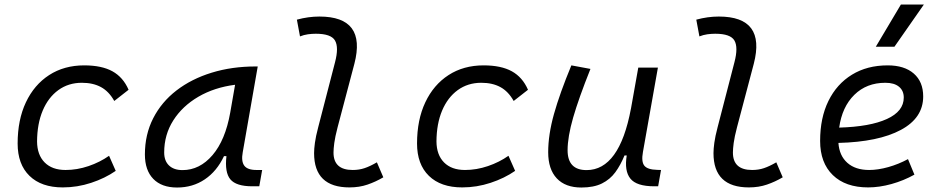

<svg xmlns="http://www.w3.org/2000/svg" viewBox="-20 -815 4142 845"><path d="M268.6 -66.9Q319.3 -66.9 369.6 -84Q419.9 -101.1 460 -129.4L489.3 -63Q441.9 -30.3 381.1 -10.3Q320.3 9.8 256.3 9.8Q162.1 9.8 109.9 -41Q57.6 -91.8 57.6 -183.6Q57.6 -287.6 94 -364.7Q130.4 -441.9 196.3 -484.6Q262.2 -527.3 350.6 -527.3Q427.7 -527.3 474.9 -501.2Q522 -475.1 545.9 -419.9L482.9 -370.6Q459.5 -412.6 424.6 -431.6Q389.6 -450.7 340.3 -450.7Q281.2 -450.7 236.8 -418.5Q192.4 -386.2 168 -328.4Q143.6 -270.5 143.1 -192.4Q143.6 -133.3 176.5 -100.1Q209.5 -66.9 268.6 -66.9Z M759.3 10.3Q691.4 10.3 654.5 -27.8Q617.7 -65.9 617.7 -135.3Q617.7 -223.1 654.3 -294.7Q690.9 -366.2 756.8 -417Q822.8 -467.8 911.6 -495.1Q1000.5 -522.5 1105 -522.5H1114.3L1048.3 -145Q1041 -105.5 1054.9 -86.2Q1068.8 -66.9 1108.9 -66.9H1133.8L1121.1 4.9H1090.3Q1019.5 4.9 993.9 -25.6Q968.3 -56.2 976.6 -127.9H965.8Q934.6 -61.5 881.3 -25.6Q828.1 10.3 759.3 10.3ZM783.2 -66.4Q858.9 -66.4 915.3 -132.3Q971.7 -198.2 993.2 -319.3L1014.6 -441.9Q923.3 -430.2 853 -389.2Q782.7 -348.1 742.7 -285.2Q702.6 -222.2 702.6 -144Q702.6 -106.9 723.9 -86.7Q745.1 -66.4 783.2 -66.4Z M1518.1 9.8Q1362.3 9.8 1362.3 -141.1Q1362.3 -159.7 1366 -186.8Q1369.6 -213.9 1380.4 -254.9L1454.6 -541.5Q1471.7 -606.9 1454.3 -636.7Q1437 -666.5 1370.1 -666.5Q1353 -666.5 1335.2 -664.1Q1317.4 -661.6 1300.3 -654.8L1286.6 -728.5Q1336.9 -742.2 1385.7 -742.2Q1593.8 -742.2 1539.6 -534.2L1465.8 -254.9Q1454.6 -211.9 1451.2 -185.8Q1447.8 -159.7 1447.8 -144.5Q1447.3 -66.9 1532.2 -66.9Q1560.5 -66.9 1584.5 -75Q1608.4 -83 1638.7 -100.6L1667 -34.7Q1633.8 -15.1 1597.7 -2.7Q1561.5 9.8 1518.1 9.8Z M2026.4 -66.9Q2077.1 -66.9 2127.4 -84Q2177.7 -101.1 2217.8 -129.4L2247.1 -63Q2199.7 -30.3 2138.9 -10.3Q2078.1 9.8 2014.2 9.8Q1919.9 9.8 1867.7 -41Q1815.4 -91.8 1815.4 -183.6Q1815.4 -287.6 1851.8 -364.7Q1888.2 -441.9 1954.1 -484.6Q2020 -527.3 2108.4 -527.3Q2185.5 -527.3 2232.7 -501.2Q2279.8 -475.1 2303.7 -419.9L2240.7 -370.6Q2217.3 -412.6 2182.4 -431.6Q2147.5 -450.7 2098.1 -450.7Q2039.1 -450.7 1994.6 -418.5Q1950.2 -386.2 1925.8 -328.4Q1901.4 -270.5 1900.9 -192.4Q1901.4 -133.3 1934.3 -100.1Q1967.3 -66.9 2026.4 -66.9Z M2538.6 10.3Q2468.3 10.3 2430.4 -30Q2392.6 -70.3 2392.6 -145Q2392.6 -222.2 2418 -313Q2443.4 -403.8 2494.6 -527.3L2578.6 -511.7Q2526.9 -382.3 2502.4 -297.4Q2478 -212.4 2478 -153.8Q2478 -66.4 2561.5 -66.4Q2706.1 -66.4 2756.8 -336.9V-336.4L2789.1 -517.6H2875.5L2809.6 -146Q2801.8 -103.5 2815.7 -85.9Q2829.6 -68.4 2872.6 -67.4L2889.2 -66.9L2876.5 4.9H2859.4Q2781.2 4.9 2754.2 -29.1Q2727.1 -63 2738.3 -130.9H2728.5Q2711.4 -88.9 2688.2 -57.1Q2665 -25.4 2629.2 -7.6Q2593.3 10.3 2538.6 10.3Z M3275.9 9.8Q3120.1 9.8 3120.1 -141.1Q3120.1 -159.7 3123.8 -186.8Q3127.4 -213.9 3138.2 -254.9L3212.4 -541.5Q3229.5 -606.9 3212.2 -636.7Q3194.8 -666.5 3127.9 -666.5Q3110.8 -666.5 3093 -664.1Q3075.2 -661.6 3058.1 -654.8L3044.4 -728.5Q3094.7 -742.2 3143.6 -742.2Q3351.6 -742.2 3297.4 -534.2L3223.6 -254.9Q3212.4 -211.9 3209 -185.8Q3205.6 -159.7 3205.6 -144.5Q3205.1 -66.9 3290 -66.9Q3318.4 -66.9 3342.3 -75Q3366.2 -83 3396.5 -100.6L3424.8 -34.7Q3391.6 -15.1 3355.5 -2.7Q3319.3 9.8 3275.9 9.8Z M3805.2 -66.9Q3844.2 -66.9 3889.4 -79.6Q3934.6 -92.3 3976.1 -114.7L4004.4 -46.4Q3957 -20 3903.6 -5.1Q3850.1 9.8 3800.8 9.8Q3701.2 9.8 3645.3 -44.4Q3589.4 -98.6 3589.4 -194.8Q3589.4 -296.4 3626 -370.8Q3662.6 -445.3 3729.5 -486.3Q3796.4 -527.3 3886.7 -527.3Q3960.4 -527.3 4001.7 -491.2Q4043 -455.1 4043 -390.6Q4043 -295.9 3944.6 -243.2Q3846.2 -190.4 3669.9 -186Q3673.8 -129.9 3709.2 -98.4Q3744.6 -66.9 3805.2 -66.9ZM3673.3 -253.4Q3809.1 -257.3 3883.3 -291.3Q3957.5 -325.2 3957.5 -385.7Q3957.5 -416 3936.5 -433.3Q3915.5 -450.7 3876.5 -450.7Q3793.9 -450.7 3740 -397.7Q3686 -344.7 3673.3 -253.4ZM3834.5 -609.4 3944.8 -794.9H4045.9L3916.5 -609.4Z"/></svg>

Font: Cascadia Mono PL SemiLight
Style: Italic
Weight: 350
Italic angle: -10°
Monospace: yes
Designer: Aaron Bell
Foundry: Saja Typeworks
Version: Version 2404.023; ttfautohint (v1.8.4)